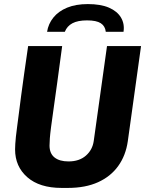

<svg xmlns="http://www.w3.org/2000/svg" viewBox="-20 -912 723 942"><path d="M282 10Q174 10 114 -42.5Q54 -95 54 -179Q54 -191 55 -206Q56 -221 58 -241.5Q60 -262 64 -290Q68 -318 72.5 -355Q77 -392 83.5 -440.5Q90 -489 98.5 -550Q107 -611 118 -686H285Q271 -581 260.5 -504.5Q250 -428 242.5 -375.5Q235 -323 230.5 -288.5Q226 -254 224.5 -233Q223 -212 223 -198Q223 -159 247.5 -139.5Q272 -120 316 -120Q369 -120 401.5 -148.5Q434 -177 440 -221L505 -686H672L607 -219Q597 -149 560 -97.5Q523 -46 461 -18Q399 10 313 10ZM211 -756Q217 -795 242 -826Q267 -857 309.5 -874.5Q352 -892 411 -892Q474 -892 514.5 -874.5Q555 -857 573.5 -826Q592 -795 586 -756H499Q496 -784 474.5 -798Q453 -812 407 -812Q362 -812 335.5 -798Q309 -784 298 -756Z"/></svg>

Font: Chivo Medium
Style: Bold Italic
Weight: 700
Italic angle: -8.05°
Version: Version 2.002